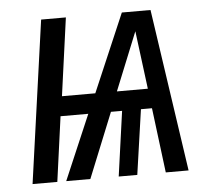

<svg xmlns="http://www.w3.org/2000/svg" viewBox="-43 -572 678 619"><g transform="rotate(-5 295.5 -263.0)"><path d="M469.2 0 442.9 -210H407.2L377 0H316.9L346.2 -210H310.1L225.1 0H147L236.8 -210H147L118.2 0H38.1L111.8 -525.9H191.9L157.2 -273.9H265.1L373 -525.9H465.8L543 0ZM335 -273.9H435.1L411.1 -461.9Z"/></g></svg>

Font: Fira Sans Compressed Book
Style: Italic
Weight: 350
Width: 3
Italic angle: -8°
Designer: Carrois Corporate & Edenspiekermann AG
Foundry: Carrois Corporate GbR & Edenspiekermann AG
Version: Version 4.203;PS 004.203;hotconv 1.0.88;makeotf.lib2.5.64775